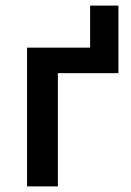

<svg xmlns="http://www.w3.org/2000/svg" viewBox="-20 -665 468 685"><path d="M301.5 -404V-645H402.5V-404ZM76.5 0V-495H402.5V-404H186.5V0Z"/></svg>

Font: Geologica Roman
Style: Regular
Weight: 400
Designer: Sindre Bremnes, Frode Helland
Foundry: Monokrom Skriftforlag AS
Version: Version 1.010;gftools[0.9.28]